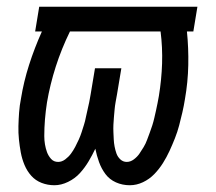

<svg xmlns="http://www.w3.org/2000/svg" viewBox="-20 -540 640 568"><path d="M141 8Q121 8 103 1Q85 -6 72.5 -20Q60 -34 52.5 -52Q45 -70 41.5 -89Q38 -108 36 -127.5Q34 -147 34.5 -167Q35 -187 36.5 -207.5Q38 -228 42 -248Q50 -298 66 -348Q82 -398 104 -447H84L96 -520H564L552 -447H533Q538 -398 537 -347.5Q536 -297 527 -246Q524 -227 519.5 -207.5Q515 -188 510 -169Q505 -150 497.5 -131Q490 -112 481.5 -93.5Q473 -75 462 -57.5Q451 -40 436.5 -25Q422 -10 403 -1Q384 8 364 8Q342 8 323 -0.5Q304 -9 292 -25Q280 -41 273 -60.5Q266 -80 262 -100Q253 -81 242 -62.5Q231 -44 216.5 -28Q202 -12 181.5 -2Q161 8 141 8ZM152 -61Q163 -61 173 -68.5Q183 -76 190 -85.5Q197 -95 202.5 -105.5Q208 -116 213 -127Q218 -138 221.5 -149Q225 -160 228.5 -171Q232 -182 234 -193Q236 -204 239 -215.5Q242 -227 244 -238Q246 -249 248 -260L261 -338H339L326 -260Q324 -249 322 -238Q320 -227 319 -215.5Q318 -204 317 -193Q316 -182 315.5 -171Q315 -160 315.5 -149Q316 -138 316.5 -127.5Q317 -117 319 -106.5Q321 -96 324.5 -86Q328 -76 336 -68.5Q344 -61 355 -61Q366 -61 376 -68.5Q386 -76 392.5 -85.5Q399 -95 405 -105Q411 -115 415 -126Q419 -137 423 -147.5Q427 -158 430.5 -169Q434 -180 436.5 -191Q439 -202 441.5 -213Q444 -224 446 -234.5Q448 -245 450 -256Q458 -305 459.5 -352.5Q461 -400 455 -447H187Q162 -396 145 -343Q128 -290 119 -237Q117 -224 115.5 -211.5Q114 -199 113 -186.5Q112 -174 111.5 -162Q111 -150 111 -137.5Q111 -125 113 -113Q115 -101 119 -90Q123 -79 131 -70Q139 -61 152 -61Z"/></svg>

Font: Iosevka Extended
Style: Italic
Weight: 400
Width: 7
Italic angle: -9°
Monospace: yes
Designer: Belleve Invis
Foundry: Belleve Invis
Version: Version 32.5.0; ttfautohint (v1.8.4)